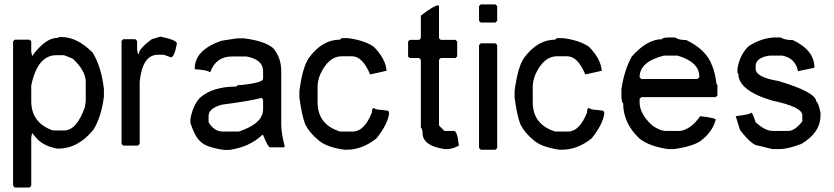

<svg xmlns="http://www.w3.org/2000/svg" viewBox="-20 -677 3766 867"><path d="M250 -509.8H257.8Q328.1 -509.8 398.4 -439.5Q437.5 -376 449.2 -275.4V-240.2Q437.5 -149.4 402.3 -91.8Q333 -5.9 242.2 -5.9H238.3Q180.7 -16.6 148.4 -48.8L125 -76.2L121.1 -56.6V162.1L113.3 169.9H46.9L39.1 162.1V-490.2L46.9 -498H113.3L121.1 -490.2V-443.4L125 -423.8Q185.5 -505.9 238.3 -505.9ZM121.1 -220.7Q121.1 -122.1 218.8 -87.9H269.5Q326.2 -87.9 363.3 -193.4L367.2 -220.7V-306.6Q367.2 -357.4 308.6 -412.1L269.5 -427.7H234.4Q149.4 -427.7 121.1 -291Z M704.6 -511.7Q778.8 -496.1 778.8 -480.5Q768.1 -418.9 751.5 -418L720.2 -429.7H692.9Q623.5 -429.7 610.8 -308.6V-27.3L603 -19.5H536.6L528.8 -27.3V-492.2L536.6 -500H591.3L599.1 -492.2V-453.1L603 -433.6H606.9Q606.9 -457 665.5 -500Z M1050.8 -503.9H1082Q1173.8 -492.2 1211.9 -460.9Q1251 -418 1250 -351.6V-114.3Q1250 -77.1 1265.6 -15.6L1261.7 -11.7H1199.2Q1190.4 -11.7 1168 -67.4H1164.1Q1105.5 -12.7 1015.6 0H992.2Q908.2 -11.7 882.8 -40Q859.4 -61.5 839.8 -122.1V-140.6Q851.6 -202.1 882.8 -235.4Q940.4 -286.1 1046.9 -286.1L1054.7 -293H1070.3Q1168 -303.7 1168 -321.3V-356.4Q1168 -407.2 1093.8 -421.9H1027.3Q955.1 -421.9 929.7 -351.6H925.8Q919.9 -360.4 859.4 -364.3V-368.2Q859.4 -451.2 980.5 -493.2ZM921.9 -153.3V-125Q947.3 -82 988.3 -83H1058.6Q1168 -119.1 1168 -183.6V-226.6L1160.2 -235.4Q1127 -223.6 980.5 -204.1Q921.9 -187.5 921.9 -153.3Z M1522.5 -504.9H1550.8Q1626 -495.1 1668 -465.8Q1721.7 -411.1 1725.6 -357.4L1651.4 -340.8Q1617.2 -422.9 1569.3 -422.9H1522.5Q1463.9 -422.9 1425.8 -340.8Q1414.1 -310.5 1414.1 -287.1V-215.8Q1414.1 -114.3 1515.6 -83H1573.2Q1625 -83 1659.2 -168.9Q1659.2 -188.5 1668 -189.5Q1675.8 -181.6 1702.1 -180.7L1733.4 -176.8L1737.3 -166Q1731.4 -116.2 1679.7 -51.8Q1615.2 -1 1546.9 -1H1534.2Q1453.1 -12.7 1418 -43.9Q1377 -78.1 1358.4 -115.2Q1342.8 -155.3 1332 -236.3V-266.6Q1346.7 -376 1375 -416Q1435.5 -498 1515.6 -498Z M1958.5 -653.3 1962.4 -649.4V-503.9L1970.2 -497.1H2036.6L2044.4 -489.3V-421.9L2036.6 -415H1970.2L1962.4 -407.2V-110.4L1986.8 -85.9H2029.8Q2045.4 -85.9 2052.2 -19.5Q2022.9 -3.9 2001.5 -3.9H1986.8Q1889.2 -18.6 1888.2 -75.2Q1888.2 -93.8 1880.4 -101.6V-407.2L1872.6 -415H1829.6L1822.8 -421.9V-489.3L1829.6 -497.1H1872.6L1880.4 -503.9V-606.4Q1941.9 -653.3 1958.5 -653.3Z M2150.9 -657.2H2217.3L2225.1 -649.4V-583L2217.3 -575.2H2150.9L2143.1 -583V-649.4ZM2150.9 -481.4H2217.3L2225.1 -473.6V-8.8L2217.3 -1H2150.9L2143.1 -8.8V-473.6Z M2494.1 -504.9H2522.5Q2597.7 -495.1 2639.6 -465.8Q2693.4 -411.1 2697.3 -357.4L2623 -340.8Q2588.9 -422.9 2541 -422.9H2494.1Q2435.5 -422.9 2397.5 -340.8Q2385.7 -310.5 2385.7 -287.1V-215.8Q2385.7 -114.3 2487.3 -83H2544.9Q2596.7 -83 2630.9 -168.9Q2630.9 -188.5 2639.6 -189.5Q2647.5 -181.6 2673.8 -180.7L2705.1 -176.8L2709 -166Q2703.1 -116.2 2651.4 -51.8Q2586.9 -1 2518.6 -1H2505.9Q2424.8 -12.7 2389.6 -43.9Q2348.6 -78.1 2330.1 -115.2Q2314.5 -155.3 2303.7 -236.3V-266.6Q2318.4 -376 2346.7 -416Q2407.2 -498 2487.3 -498Z M2997.1 -507.8H3028.3Q3043.9 -496.1 3079.1 -496.1Q3170.9 -452.1 3196.3 -378.9Q3208 -352.5 3215.8 -296.9L3219.7 -293V-246.1L3211.9 -238.3H2876L2868.2 -230.5V-214.8Q2868.2 -162.1 2926.8 -109.4Q2960.9 -85.9 2985.4 -85.9H3051.8Q3101.6 -93.8 3141.6 -152.3Q3211.9 -144.5 3211.9 -136.7Q3197.3 -80.1 3141.6 -39.1Q3104.5 -15.6 3025.4 -3.9H2997.1Q2913.1 -15.6 2868.2 -50.8Q2793.9 -120.1 2793.9 -210.9Q2788.1 -210.9 2786.1 -238.3V-273.4Q2797.9 -358.4 2833 -421.9Q2902.3 -500 2969.7 -500Q2969.7 -506.8 2997.1 -507.8ZM2868.2 -328.1 2876 -320.3H3129.9L3137.7 -328.1V-332Q3137.7 -396.5 3040 -425.8H2977.5Q2868.2 -398.4 2868.2 -328.1Z M3474.1 -507.8H3505.4Q3522 -496.1 3560.1 -496.1Q3657.7 -450.2 3657.7 -371.1L3583.5 -355.5Q3571.8 -414.1 3513.2 -425.8H3454.6Q3393.1 -417 3392.1 -378.9V-367.2Q3392.1 -328.1 3493.7 -311.5Q3665.5 -260.7 3665.5 -218.8Q3674.3 -218.8 3685.1 -168V-156.2Q3685.1 -78.1 3599.1 -27.3Q3537.6 -3.9 3501.5 -3.9H3467.3L3403.8 -19.5Q3376.5 -19.5 3321.8 -89.8L3302.2 -152.3Q3366.7 -160.2 3372.6 -168Q3378.4 -168 3392.1 -125Q3435.1 -85.9 3467.3 -85.9H3540.5Q3568.8 -85.9 3603 -128.9V-156.2Q3603 -194.3 3467.3 -222.7Q3314.9 -267.6 3314 -343.8L3310.1 -347.7V-367.2Q3320.8 -430.7 3360.8 -468.8Q3415.5 -503.9 3474.1 -507.8Z"/></svg>

Font: Urdu Khush Khati
Style: Regular
Weight: 400
Version: Version 001.500